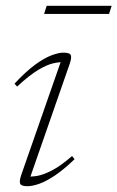

<svg xmlns="http://www.w3.org/2000/svg" viewBox="-20 -632 405 662"><path d="M53.5 -29.5 193 -429 205.5 -417.5Q187.5 -419 164.8 -414Q142 -409 111.5 -390.8Q81 -372.5 39 -333.5L30 -343.5Q68.5 -385 100.5 -408.5Q132.5 -432 157.5 -441.2Q182.5 -450.5 198.5 -450.5Q221 -450.5 224.2 -441.5Q227.5 -432.5 220 -411L80.5 -10.5L67.5 -23.5Q84.5 -22 106.2 -25.2Q128 -28.5 158 -43.8Q188 -59 228.5 -94L237 -83Q200 -47.5 169.8 -27.2Q139.5 -7 115.8 1.5Q92 10 74.5 10Q53 10 49.5 1.2Q46 -7.5 53.5 -29.5ZM132 -584 141 -612H365L356 -584Z"/></svg>

Font: Newsreader 16pt 16pt ExtraLight
Style: Italic
Weight: 250
Italic angle: -17°
Version: Version 1.003